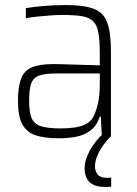

<svg xmlns="http://www.w3.org/2000/svg" viewBox="-20 -538 541 758"><path d="M212 8Q157 8 121.5 -3.5Q86 -15 68.5 -46.5Q51 -78 51 -139Q51 -195 63 -227Q75 -259 105.5 -272Q136 -285 190 -285Q202 -285 223.5 -284.5Q245 -284 271.5 -283Q298 -282 325 -281.5Q352 -281 374 -280V-323Q374 -377 368.5 -408.5Q363 -440 347 -455Q331 -470 301.5 -474.5Q272 -479 225 -479Q205 -479 178.5 -477Q152 -475 126.5 -472.5Q101 -470 82 -466V-506Q113 -511 153.5 -514.5Q194 -518 239 -518Q284 -518 315.5 -512.5Q347 -507 367 -495Q387 -483 398 -461Q409 -439 413.5 -406.5Q418 -374 418 -328V0H382L378 -78H374Q362 -41 337 -22.5Q312 -4 279.5 2Q247 8 212 8ZM218 -31Q250 -31 277 -35Q304 -39 324 -51Q344 -63 354 -88Q365 -116 369.5 -144Q374 -172 374 -209V-248H201Q159 -248 135.5 -240Q112 -232 103.5 -209Q95 -186 95 -140Q95 -96 104.5 -72.5Q114 -49 141 -40Q168 -31 218 -31ZM393 200Q365 200 347 190.5Q329 181 321.5 164Q314 147 314 127Q314 94 334.5 56.5Q355 19 387 -10L418 0Q405 12 390 32Q375 52 365 75Q355 98 355 119Q355 138 365.5 151Q376 164 402 164Q405 164 408.5 164Q412 164 419 163V199Q411 200 406 200Q401 200 393 200Z"/></svg>

Font: Saira SemiCondensed ExtraLight
Style: Regular
Weight: 250
Width: 4
Designer: Hector Gatti with collaboration of the Omnibus-Type team
Foundry: Omnibus-Type
Version: Version 1.101